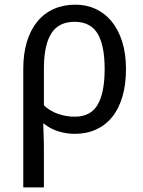

<svg xmlns="http://www.w3.org/2000/svg" viewBox="-20 -566 617 826"><path d="M522 -269Q522 -202.1 506.6 -150.1Q491.2 -98.1 462.6 -62.7Q434.1 -27.3 393.3 -8.8Q352.5 9.8 301.8 9.8Q265.1 9.8 230.2 -1.2Q195.3 -12.2 168.9 -34.2H166Q166.5 -13.2 167.5 9.3Q168.5 28.3 168.7 52Q168.9 75.7 168.9 98.1V240.2H80.1V-269Q80.1 -335.4 95.9 -387Q111.8 -438.5 141.1 -473.9Q170.4 -509.3 211.7 -527.6Q252.9 -545.9 304.2 -545.9Q351.6 -545.9 391.4 -527.6Q431.2 -509.3 460.2 -473.9Q489.3 -438.5 505.6 -387Q522 -335.4 522 -269ZM300.8 -472.2Q233.9 -472.2 202.1 -424.3Q170.4 -376.5 168.9 -278.8V-112.8Q195.3 -87.9 230.2 -75.9Q265.1 -64 301.8 -64Q370.1 -64 400.1 -115.5Q430.2 -167 430.2 -269Q430.2 -371.1 399.7 -421.6Q369.1 -472.2 300.8 -472.2Z"/></svg>

Font: WenQuanYi Micro Hei
Style: Regular
Weight: 400
Foundry: Ascender Corporation
Version: Version 0.2.0-beta